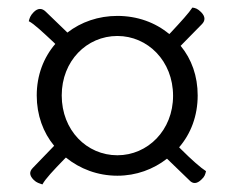

<svg xmlns="http://www.w3.org/2000/svg" viewBox="-20 -614 621 507"><path d="M458 -220 453 -225C484 -261 502 -308 502 -362C502 -413 486 -458 457 -493L513 -550C522 -559 523 -570 511 -582C502 -591 496 -593 488 -594C479 -580 458 -557 431 -528L427 -524C390 -555 342 -572 290 -572C240 -572 194 -556 158 -528L101 -583C91 -593 80 -593 69 -582C60 -573 58 -566 56 -558C70 -551 93 -529 122 -502L126 -498C95 -462 77 -415 77 -362C77 -310 94 -264 123 -229L67 -171C57 -161 57 -151 69 -139C77 -131 84 -130 92 -127C100 -142 121 -164 149 -193L154 -198C191 -168 238 -150 290 -150C340 -150 385 -167 421 -195L480 -138C489 -128 500 -128 512 -140C521 -148 522 -154 524 -162C510 -171 486 -192 458 -220ZM290 -204C209 -204 143 -270 143 -362C143 -453 209 -519 290 -519C370 -519 437 -453 437 -361C437 -270 370 -204 290 -204Z"/></svg>

Font: Arima Koshi Medium
Style: Regular
Weight: 500
Designer: Joana Correia and Natanael Gama
Foundry: NDISCOVER
Version: Version 1.019;PS 001.019;hotconv 1.0.88;makeotf.lib2.5.64775